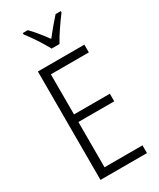

<svg xmlns="http://www.w3.org/2000/svg" viewBox="-235 -1021 909 1095"><g transform="rotate(-30 220.0 -473.5)"><path d="M216 -788H268C292 -833 336 -896 368 -938V-947H334C300 -909 273 -877 242 -837C214 -875 180 -918 151 -947H118V-938C149 -899 192 -834 216 -788ZM389 0V-51H139V-349H375V-399H139V-663H389V-714H83V0Z"/></g></svg>

Font: Noto Sans Kannada Condensed Light
Style: Regular
Weight: 300
Width: 3
Designer: Jelle Bosma - Monotype Design Team
Foundry: Monotype Imaging Inc.
Version: Version 2.005